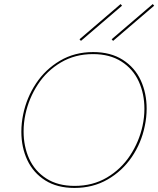

<svg xmlns="http://www.w3.org/2000/svg" viewBox="-20 -919 778 944"><path d="M371 -726 573 -899 580 -891 378 -718ZM529 -726 731 -899 738 -891 536 -718ZM85 -271Q85 -314 94 -357Q111 -439 157 -508.5Q203 -578 275 -620.5Q347 -663 438 -663Q524 -663 583.5 -625Q643 -587 672 -524Q701 -461 701 -385Q701 -342 692 -300Q675 -216 628 -147Q581 -78 509 -36.5Q437 5 346 5Q261 5 202.5 -32Q144 -69 114.5 -131.5Q85 -194 85 -271ZM681 -301Q690 -343 690 -384Q690 -458 662 -519Q634 -580 577 -616.5Q520 -653 437 -653Q349 -653 279.5 -612Q210 -571 166 -503.5Q122 -436 105 -357Q96 -315 96 -273Q96 -199 123.5 -138.5Q151 -78 207.5 -41.5Q264 -5 347 -5Q436 -5 505.5 -46Q575 -87 619.5 -154.5Q664 -222 681 -301Z"/></svg>

Font: Ysabeau Infant Hairline
Style: Italic
Weight: 100
Italic angle: -12°
Designer: Christian Thalmann (Catharsis Fonts)
Version: Version 0.003